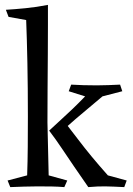

<svg xmlns="http://www.w3.org/2000/svg" viewBox="-20 -765 544 785"><path d="M176 -745Q176 -720 176 -665Q176 -610 175.5 -540Q175 -470 174.5 -397.5Q174 -325 174 -264L179 -48L255 -27L243 0Q218 -2 193.5 -2.5Q169 -3 134 -3Q103 -3 77.5 -2Q52 -1 22 0L11 -27L91 -48Q93 -104 93.5 -165.5Q94 -227 94 -290Q94 -407 92 -507.5Q90 -608 87 -683L15 -696L4 -725Q39 -727 84.5 -731.5Q130 -736 176 -745ZM181 -231Q211 -259 233 -279Q255 -299 277 -320Q299 -341 328 -371L261 -392L271 -419Q319 -416 376 -416Q402 -416 423.5 -417Q445 -418 471 -419L480 -392L399 -371Q361 -339 336 -318Q311 -297 288 -277.5Q265 -258 233 -229L237 -276Q272 -231 298.5 -196Q325 -161 353.5 -126.5Q382 -92 421 -48L498 -27L488 0Q462 -1 444.5 -2Q427 -3 410 -3Q394 -3 378.5 -2.5Q363 -2 341 0Q309 -46 283 -84Q257 -122 233 -158Q209 -194 181 -231Z"/></svg>

Font: Ruwudu
Style: Regular
Weight: 400
Designer: Becca Hirsbrunner Spalinger
Foundry: SIL International
Version: Version 3.000